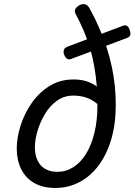

<svg xmlns="http://www.w3.org/2000/svg" viewBox="-20 -913 667 952"><path d="M254 19Q192 19 149 -6Q106 -31 84.5 -75.5Q63 -120 63 -176Q63 -229 81.5 -288.5Q100 -348 136 -400.5Q172 -453 224.5 -486Q277 -519 345 -519Q381 -519 409 -510Q437 -501 460 -484Q456 -534 448 -580.5Q440 -627 427 -671.5Q414 -716 396 -758.5Q378 -801 355 -844Q348 -857 353.5 -868Q359 -879 375 -888Q408 -903 425 -870Q452 -821 473 -772Q494 -723 509.5 -675Q525 -627 535 -579Q545 -531 549.5 -484.5Q554 -438 554 -392Q554 -299 532 -223.5Q510 -148 469.5 -93.5Q429 -39 374 -10Q319 19 254 19ZM264 -61Q307 -61 343.5 -84Q380 -107 406.5 -150Q433 -193 448 -253.5Q463 -314 463 -389Q463 -391 463 -393.5Q463 -396 462 -398Q439 -418 409.5 -428.5Q380 -439 343 -439Q298 -439 262.5 -413.5Q227 -388 203 -348Q179 -308 166 -264Q153 -220 153 -183Q153 -144 166.5 -116.5Q180 -89 205 -75Q230 -61 264 -61ZM331 -620Q321 -616 311 -623Q301 -630 296 -649Q294 -662 298.5 -669.5Q303 -677 313 -681L589 -785Q615 -795 624 -761Q629 -745 625 -737Q621 -729 610 -725Z"/></svg>

Font: Playwrite DK Uloopet
Style: Regular
Weight: 400
Designer: Veronika Burian, José Scaglione
Foundry: TypeTogether
Version: Version 1.002